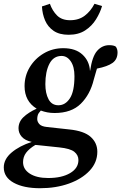

<svg xmlns="http://www.w3.org/2000/svg" viewBox="-63 -759 642 1016"><path d="M226 -161Q205 -161 187 -164.5Q169 -168 153 -174Q140 -160 137 -150Q134 -140 134 -129Q134 -115 145 -102.5Q156 -90 185 -87L304 -74Q382 -66 417 -34.5Q452 -3 452 44Q452 101 411 144.5Q370 188 301.5 212.5Q233 237 149 237Q62 237 9.5 208Q-43 179 -43 127Q-43 83 -1.5 48Q40 13 105 -8Q69 -16 52 -35.5Q35 -55 35 -80Q35 -114 61 -139Q87 -164 131 -184Q67 -223 67 -303Q67 -358 94.5 -403.5Q122 -449 168.5 -476.5Q215 -504 272 -504Q337 -504 373.5 -470Q410 -436 413 -385H414Q425 -461 451.5 -490.5Q478 -520 515 -520Q539 -520 550 -512Q559 -499 559 -482Q559 -445 532.5 -426Q506 -407 450 -396Q446 -383 442 -368.5Q438 -354 433 -337Q414 -259 364.5 -210Q315 -161 226 -161ZM246 -202Q283 -202 307 -239Q331 -276 331 -356Q331 -406 311.5 -434.5Q292 -463 263 -463Q220 -463 198.5 -421.5Q177 -380 177 -314Q177 -265 194 -233.5Q211 -202 246 -202ZM59 99Q59 137 95 160Q131 183 192 183Q264 183 308 157Q352 131 352 88Q352 62 330.5 44.5Q309 27 251 21L137 9Q134 9 131 8.5Q128 8 124 8Q91 28 75 49.5Q59 71 59 99ZM300 -575Q251 -575 220.5 -596Q190 -617 175.5 -651Q161 -685 159 -725L201 -739Q214 -702 239 -677Q264 -652 308 -652Q354 -652 385.5 -676Q417 -700 437 -739L477 -727Q467 -692 445 -656.5Q423 -621 387.5 -598Q352 -575 300 -575Z"/></svg>

Font: Source Serif 4 SmText Semibold
Style: Italic
Weight: 600
Italic angle: -12°
Designer: Frank Grießhammer
Foundry: Adobe
Version: Version 4.005;hotconv 1.1.0;makeotfexe 2.6.0